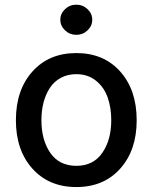

<svg xmlns="http://www.w3.org/2000/svg" viewBox="-20 -776 642 808"><path d="M46.9 -270Q46.9 -397.5 116.5 -475.1Q186 -552.7 301.3 -552.7Q416.5 -552.7 485.8 -475.1Q555.2 -397.5 555.2 -270Q555.2 -143.6 485.8 -66.2Q416.5 11.2 301.3 11.2Q186 11.2 116.5 -66.2Q46.9 -143.6 46.9 -270ZM301.3 -78.1Q372.6 -78.1 410.4 -132.6Q448.2 -187 448.2 -270.5Q448.2 -324.2 432.6 -367.2Q417 -410.2 383.1 -437Q349.1 -463.9 301.3 -463.9Q264.6 -463.9 236.1 -448.5Q207.5 -433.1 189.9 -406.2Q172.4 -379.4 163.3 -345Q154.3 -310.5 154.3 -270.5Q154.3 -186.5 191.9 -132.3Q229.5 -78.1 301.3 -78.1ZM301.3 -629.4Q273.4 -629.4 253.7 -648.2Q233.9 -667 233.9 -692.9Q233.9 -718.8 253.7 -737.5Q273.4 -756.3 301.3 -756.3Q328.6 -756.3 348.4 -737.5Q368.2 -718.8 368.2 -692.9Q368.2 -667 348.4 -648.2Q328.6 -629.4 301.3 -629.4Z"/></svg>

Font: Karasuma Gothic
Style: Regular
Weight: 500
Designer: Rasmus Andersson / Ryoko Nishizuka
Foundry: Genbu
Version: Version 1.00